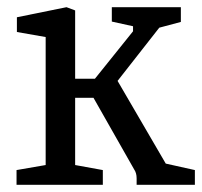

<svg xmlns="http://www.w3.org/2000/svg" viewBox="-20 -514 562 534"><path d="M26 0V-41L107 -55V-411L27 -425V-466L165 -494L189 -485V-295H244L350 -427V-441L291 -454V-494H483V-453L423 -437L307 -289L441 -59L522 -41V0H360V-18Q360 -33 353 -43L240 -242H189V-55L266 -41V0Z"/></svg>

Font: Faustina
Style: Regular
Weight: 400
Designer: Alfonso Garcia
Foundry: http://www.omnibus-type.com
Version: Version 1.200